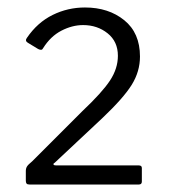

<svg xmlns="http://www.w3.org/2000/svg" viewBox="-20 -877 492 513"><path d="M200 -580Q253 -630 274 -662Q295 -694 295 -728Q295 -766 267.5 -788Q240 -810 202 -810Q173 -810 144 -795Q115 -780 95 -748Q92 -741 82 -746L54 -763Q46 -768 52 -776Q80 -817 120.5 -837Q161 -857 207 -857Q270 -857 312 -823Q354 -789 354 -726Q354 -686 332 -650.5Q310 -615 253 -561L126 -442Q122 -440 123 -437.5Q124 -435 130 -435H351Q359 -435 359 -428V-392Q359 -384 351 -384H59Q53 -384 51 -386.5Q49 -389 49 -394V-420Q49 -427 52 -432Q55 -437 66 -446Z"/></svg>

Font: Libre Franklin
Style: Regular
Weight: 400
Designer: Pablo Impallari, Rodrigo Fuenzalida
Foundry: Impallari Type
Version: Version 1.002; ttfautohint (v1.5)